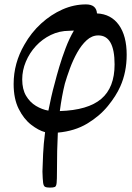

<svg xmlns="http://www.w3.org/2000/svg" viewBox="-20 -571 602 873"><path d="M207 282Q192 282 185 278.5Q178 275 176 259.5Q174 244 173 209Q174 175 176 129.5Q178 84 185 30Q155 22 121.5 -4Q88 -30 65 -76Q42 -122 42 -189Q42 -284 91 -368Q122 -423 167 -464Q212 -505 264 -528Q316 -551 371 -551Q418 -551 421 -510Q485 -507 520.5 -457.5Q556 -408 556 -322Q556 -243 527 -178Q508 -135 470.5 -89Q433 -43 376.5 -9Q320 25 243 32Q239 109 239 209Q239 245 237.5 260.5Q236 276 229.5 279Q223 282 207 282ZM81 -210Q81 -165 98.5 -135.5Q116 -106 143.5 -89.5Q171 -73 200 -68Q206 -98 213 -129.5Q220 -161 229 -193Q237 -225 249.5 -267Q262 -309 278.5 -352.5Q295 -396 316 -432Q306 -431 295 -431Q250 -431 211 -412Q172 -393 143 -361.5Q114 -330 97.5 -290.5Q81 -251 81 -210ZM275 -191Q261 -135 252 -66Q380 -70 440.5 -121.5Q501 -173 501 -278Q501 -410 427 -410Q398 -410 374 -388Q350 -366 331 -332Q312 -298 298 -260Q284 -222 275 -191Z"/></svg>

Font: Junicode SmExp
Style: Italic
Weight: 400
Width: 6
Italic angle: -11°
Designer: Peter S. Baker
Version: Version 2.205; ttfautohint (v1.8.4)